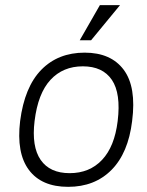

<svg xmlns="http://www.w3.org/2000/svg" viewBox="-20 -714 571 744"><path d="M367 -694H445L333 -558H289ZM58 -245Q75 -377 140 -443.5Q205 -510 308 -510Q410 -510 459.5 -443.5Q509 -377 492 -245Q477 -121 412 -55.5Q347 10 244 10Q141 10 92 -55.5Q43 -121 58 -245ZM250 -43Q327 -43 375.5 -94.5Q424 -146 436 -245Q449 -352 413.5 -404.5Q378 -457 301 -457Q224 -457 175.5 -404.5Q127 -352 114 -245Q102 -146 137.5 -94.5Q173 -43 250 -43Z"/></svg>

Font: Haskoy Light
Style: Italic
Weight: 300
Designer: Ertekin Erdin
Foundry: Ertekin Erdin
Version: Version 2.000; ttfautohint (v1.8.4.7-5d5b)